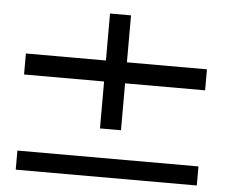

<svg xmlns="http://www.w3.org/2000/svg" viewBox="-47 -680 867 734"><g transform="rotate(5 386.0 -313.0)"><path d="M733.9 -445.8V-365.2H426.8V-185.1H346.2V-365.2H39.1V-445.8H346.2V-626H426.8V-445.8ZM39.1 -73.2H733.9V0H39.1Z"/></g></svg>

Font: Oakes Grotesk
Style: SemiBold Italic
Weight: 600
Designer: Samuel Oakes
Foundry: Samuel Oakes
Version: Version 1.0 | wf-rip DC20170320